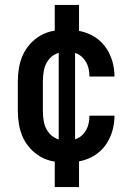

<svg xmlns="http://www.w3.org/2000/svg" viewBox="-20 -648 540 775"><path d="M247 8Q220 8 193.5 3Q167 -2 143.5 -15.5Q120 -29 101.5 -49.5Q83 -70 72 -94.5Q61 -119 56.5 -146Q52 -173 52 -200V-320Q52 -347 56.5 -374Q61 -401 72 -425.5Q83 -450 101.5 -470.5Q120 -491 143.5 -504.5Q167 -518 193.5 -523Q220 -528 247 -528Q273 -528 298 -523.5Q323 -519 346 -508Q369 -497 387.5 -479Q406 -461 418 -438.5Q430 -416 436 -391Q442 -366 442 -341V-339H341V-340Q341 -360 335.5 -378.5Q330 -397 317 -412Q304 -427 285.5 -433.5Q267 -440 247 -440Q226 -440 206 -430.5Q186 -421 173.5 -403Q161 -385 157 -363.5Q153 -342 153 -320V-200Q153 -178 157 -156.5Q161 -135 173.5 -117Q186 -99 206 -89.5Q226 -80 247 -80Q267 -80 285.5 -86.5Q304 -93 317 -108Q330 -123 335.5 -141.5Q341 -160 341 -180V-181H442V-179Q442 -154 436 -129Q430 -104 418 -81.5Q406 -59 387.5 -41Q369 -23 346 -12Q323 -1 298 3.5Q273 8 247 8ZM201 107V-44H217V-476H201V-628H299V-476H283V-44H299V107Z"/></svg>

Font: Iosevka Curly Semibold
Style: Regular
Weight: 600
Monospace: yes
Designer: Belleve Invis
Foundry: Belleve Invis
Version: Version 22.1.2; ttfautohint (v1.8.4)